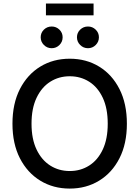

<svg xmlns="http://www.w3.org/2000/svg" viewBox="-20 -1076 803 1106"><path d="M381.8 10.3Q286.6 10.3 212.2 -35.2Q137.7 -80.6 94.7 -164.3Q51.8 -248 51.8 -363.3Q51.8 -479 94.7 -563Q137.7 -647 212.2 -692.4Q286.6 -737.8 381.8 -737.8Q476.6 -737.8 551 -692.4Q625.5 -647 668.2 -563Q710.9 -479 710.9 -363.3Q710.9 -248 668.2 -164.3Q625.5 -80.6 551 -35.2Q476.6 10.3 381.8 10.3ZM381.8 -90.8Q443.8 -90.8 493.4 -122.1Q543 -153.3 571.8 -214.4Q600.6 -275.4 600.6 -363.3Q600.6 -452.1 571.8 -513.2Q543 -574.2 493.4 -605.5Q443.8 -636.7 381.8 -636.7Q319.3 -636.7 269.5 -605.2Q219.7 -573.7 190.7 -512.7Q161.6 -451.7 161.6 -363.3Q161.6 -275.4 190.7 -214.6Q219.7 -153.8 269.5 -122.3Q319.3 -90.8 381.8 -90.8ZM486.8 -798.3Q460.4 -798.3 441.9 -816.9Q423.3 -835.4 423.3 -861.3Q423.3 -887.2 441.9 -905.3Q460.4 -923.3 486.8 -923.3Q512.7 -923.3 531.2 -905.3Q549.8 -887.2 549.8 -861.3Q549.8 -835 531.2 -816.7Q512.7 -798.3 486.8 -798.3ZM277.8 -798.3Q251.5 -798.3 232.9 -816.9Q214.4 -835.4 214.4 -861.3Q214.4 -887.2 232.9 -905.3Q251.5 -923.3 277.8 -923.3Q303.7 -923.3 322.3 -905.3Q340.8 -887.2 340.8 -861.3Q340.8 -835 322.3 -816.7Q303.7 -798.3 277.8 -798.3ZM519 -1055.7V-987.8H244.6V-1055.7Z"/></svg>

Font: Inter 18pt Medium
Style: Regular
Weight: 500
Designer: Rasmus Andersson
Foundry: rsms
Version: Version 4.001;git-66647c0bb